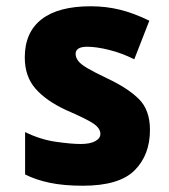

<svg xmlns="http://www.w3.org/2000/svg" viewBox="-20 -584 540 612"><path d="M244 8Q183 8 138 -1.5Q93 -11 60 -28V-163Q109 -139 158.5 -132Q208 -125 237 -125Q267 -125 283.5 -134Q300 -143 300 -157Q300 -175 278 -190Q256 -205 191 -233Q128 -262 93.5 -301Q59 -340 59 -401Q59 -481 112.5 -522.5Q166 -564 269 -564Q318 -564 362.5 -553Q407 -542 456 -518L408 -395Q368 -415 327.5 -425Q287 -435 258 -435Q221 -435 221 -412Q221 -402 228.5 -391Q236 -380 258 -367Q280 -354 322 -334Q388 -303 423 -268Q458 -233 458 -170Q458 -90 409 -41Q360 8 244 8Z"/></svg>

Font: Noto Sans Mono ExtraCondensed Black
Style: Regular
Weight: 900
Width: 2
Designer: Monotype Design Team
Foundry: Monotype Imaging Inc.
Version: Version 2.014